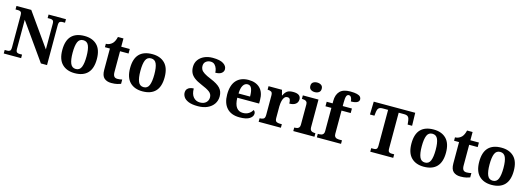

<svg xmlns="http://www.w3.org/2000/svg" viewBox="5 -1773 7652 2785"><g transform="rotate(15 3831.0 -380.0)"><path d="M28 0V-53H70Q91 -53 106 -64Q121 -75 121 -118V-600Q121 -640 105.5 -650.5Q90 -661 70 -661H28V-714H250L603 -215V-600Q603 -640 587.5 -650.5Q572 -661 552 -661H510V-714H771V-661H729Q708 -661 693 -650Q678 -639 678 -596V0H586L196 -551V-118Q196 -75 211 -64Q226 -53 247 -53H289V0Z M1093 10Q973 10 904 -59.5Q835 -129 835 -270Q835 -411 901 -480Q967 -549 1096 -549Q1216 -549 1285 -480Q1354 -411 1354 -270Q1354 -129 1287.5 -59.5Q1221 10 1093 10ZM1095 -53Q1153 -53 1176 -108.5Q1199 -164 1199 -270Q1199 -377 1175.5 -431Q1152 -485 1094 -485Q1036 -485 1013 -431Q990 -377 990 -270Q990 -164 1013.5 -108.5Q1037 -53 1095 -53Z M1644 10Q1577 10 1537 -25Q1497 -60 1497 -148V-468H1422V-519Q1454 -519 1479.5 -532Q1505 -545 1520 -561Q1551 -594 1566 -660H1649V-536H1777V-468H1649V-158Q1649 -113 1664.5 -92Q1680 -71 1715 -71Q1735 -71 1752.5 -73.5Q1770 -76 1786 -80V-15Q1770 -8 1733.5 1Q1697 10 1644 10Z M2111 10Q1991 10 1922 -59.5Q1853 -129 1853 -270Q1853 -411 1919 -480Q1985 -549 2114 -549Q2234 -549 2303 -480Q2372 -411 2372 -270Q2372 -129 2305.5 -59.5Q2239 10 2111 10ZM2113 -53Q2171 -53 2194 -108.5Q2217 -164 2217 -270Q2217 -377 2193.5 -431Q2170 -485 2112 -485Q2054 -485 2031 -431Q2008 -377 2008 -270Q2008 -164 2031.5 -108.5Q2055 -53 2113 -53Z M2943 10Q2854 10 2802.5 -11.5Q2751 -33 2730 -65.5Q2709 -98 2709 -130Q2709 -164 2725 -184.5Q2741 -205 2767 -214Q2793 -223 2822 -223Q2822 -138 2860.5 -94Q2899 -50 2959 -50Q3018 -50 3050.5 -81Q3083 -112 3083 -158Q3083 -209 3041.5 -240Q3000 -271 2916 -305Q2846 -334 2805 -365.5Q2764 -397 2746.5 -435.5Q2729 -474 2729 -523Q2729 -584 2761 -629Q2793 -674 2848.5 -699Q2904 -724 2974 -724Q3084 -724 3135.5 -690.5Q3187 -657 3187 -608Q3187 -573 3156.5 -549Q3126 -525 3064 -525Q3064 -553 3053.5 -585Q3043 -617 3020 -640Q2997 -663 2958 -663Q2918 -663 2888.5 -639.5Q2859 -616 2859 -571Q2859 -543 2872 -519Q2885 -495 2921 -471.5Q2957 -448 3024 -421Q3127 -379 3171 -331Q3215 -283 3215 -209Q3215 -145 3181.5 -95.5Q3148 -46 3087 -18Q3026 10 2943 10Z M3571 10Q3444 10 3378 -62.5Q3312 -135 3312 -265Q3312 -406 3377 -477.5Q3442 -549 3560 -549Q3669 -549 3731.5 -488Q3794 -427 3794 -308V-257H3466Q3469 -157 3503.5 -111Q3538 -65 3600 -65Q3652 -65 3688 -88.5Q3724 -112 3741 -146Q3768 -131 3768 -97Q3768 -54 3720 -22Q3672 10 3571 10ZM3641 -321Q3641 -398 3623 -441Q3605 -484 3562 -484Q3520 -484 3495 -442.5Q3470 -401 3468 -321Z M3856 0V-53H3859Q3893 -53 3914.5 -65.5Q3936 -78 3936 -125V-415Q3936 -459 3916.5 -471Q3897 -483 3864 -483H3861V-536H4063L4083 -458H4088Q4108 -503 4138 -525.5Q4168 -548 4229 -548Q4344 -548 4344 -467Q4344 -421 4310.5 -395.5Q4277 -370 4217 -370Q4217 -411 4207 -432Q4197 -453 4168 -453Q4142 -453 4126 -435Q4110 -417 4102 -390.5Q4094 -364 4091 -337Q4088 -310 4088 -293V-120Q4088 -76 4108 -64.5Q4128 -53 4158 -53H4190V0Z M4530 -626Q4494 -626 4469.5 -643.5Q4445 -661 4445 -698Q4445 -736 4469.5 -753Q4494 -770 4530 -770Q4565 -770 4590.5 -753Q4616 -736 4616 -698Q4616 -661 4590.5 -643.5Q4565 -626 4530 -626ZM4376 0V-53H4388Q4403 -53 4419.5 -57.5Q4436 -62 4447.5 -76Q4459 -90 4459 -118V-422Q4459 -449 4447 -462Q4435 -475 4418.5 -479Q4402 -483 4388 -483H4376V-536H4611V-118Q4611 -90 4622.5 -76Q4634 -62 4651 -57.5Q4668 -53 4682 -53H4694V0Z M4730 0V-53H4752Q4767 -53 4783.5 -57.5Q4800 -62 4811.5 -76Q4823 -90 4823 -118V-468H4734V-536H4823V-573Q4823 -666 4872 -717.5Q4921 -769 5027 -769Q5092 -769 5128 -759.5Q5164 -750 5179 -733.5Q5194 -717 5194 -696Q5194 -631 5071 -631Q5071 -647 5066 -666Q5061 -685 5050.5 -698.5Q5040 -712 5021 -712Q4996 -712 4985.5 -684.5Q4975 -657 4975 -591V-536H5113V-468H4975V-118Q4975 -90 4986.5 -76Q4998 -62 5015 -57.5Q5032 -53 5046 -53H5093V0Z M5532 0V-53H5574Q5596 -53 5610.5 -64Q5625 -75 5625 -118V-653H5545Q5500 -653 5483 -634Q5466 -615 5462 -582L5455 -520H5388L5393 -714H6016L6021 -520H5954L5947 -582Q5943 -615 5926 -634Q5909 -653 5864 -653H5784V-118Q5784 -75 5798.5 -64Q5813 -53 5835 -53H5877V0Z M6336 10Q6216 10 6147 -59.5Q6078 -129 6078 -270Q6078 -411 6144 -480Q6210 -549 6339 -549Q6459 -549 6528 -480Q6597 -411 6597 -270Q6597 -129 6530.5 -59.5Q6464 10 6336 10ZM6338 -53Q6396 -53 6419 -108.5Q6442 -164 6442 -270Q6442 -377 6418.5 -431Q6395 -485 6337 -485Q6279 -485 6256 -431Q6233 -377 6233 -270Q6233 -164 6256.5 -108.5Q6280 -53 6338 -53Z M6887 10Q6820 10 6780 -25Q6740 -60 6740 -148V-468H6665V-519Q6697 -519 6722.5 -532Q6748 -545 6763 -561Q6794 -594 6809 -660H6892V-536H7020V-468H6892V-158Q6892 -113 6907.5 -92Q6923 -71 6958 -71Q6978 -71 6995.5 -73.5Q7013 -76 7029 -80V-15Q7013 -8 6976.5 1Q6940 10 6887 10Z M7354 10Q7234 10 7165 -59.5Q7096 -129 7096 -270Q7096 -411 7162 -480Q7228 -549 7357 -549Q7477 -549 7546 -480Q7615 -411 7615 -270Q7615 -129 7548.5 -59.5Q7482 10 7354 10ZM7356 -53Q7414 -53 7437 -108.5Q7460 -164 7460 -270Q7460 -377 7436.5 -431Q7413 -485 7355 -485Q7297 -485 7274 -431Q7251 -377 7251 -270Q7251 -164 7274.5 -108.5Q7298 -53 7356 -53Z"/></g></svg>

Font: Noto Serif Toto
Style: Bold
Weight: 700
Designer: Monotype Design Team
Foundry: Monotype Imaging Inc.
Version: Version 2.001; ttfautohint (v1.8.4.7-5d5b)